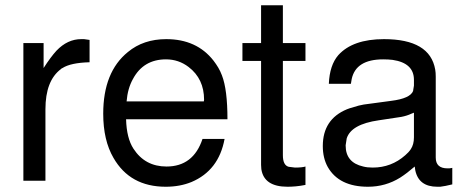

<svg xmlns="http://www.w3.org/2000/svg" viewBox="-20 -688 1763 731"><path d="M69 -524H146V-429Q173 -471 195 -495Q237 -539 289 -539H300L321 -536V-451Q249 -449 218 -429L214 -427L212 -425Q153 -381 153 -272V0H69Z M460 -234Q462 -162 488 -122Q532 -54 614 -54Q716 -54 751 -159H835Q813 -39 709 5Q665 23 611 23Q475 23 412 -87Q373 -154 373 -255Q373 -414 467 -490Q526 -539 613 -539Q729 -539 793 -457Q803 -444 811 -430.5Q819 -417 825 -401Q846 -347 846 -234ZM756 -302 757 -308Q757 -388 698 -433Q660 -462 612 -462Q526 -462 486 -387Q466 -351 462 -302Z M1143 -524V-456H1057V-97Q1057 -59 1079 -53L1103 -50Q1130 -50 1143 -54V16Q1123 20 1106 21.5Q1089 23 1075 23Q985 23 975 -44L974 -60V-456H903V-524H974V-668H1057V-524Z M1702 -49V14Q1674 21 1656 23H1655H1645Q1574 23 1561 -40L1559 -54Q1529 -28 1504 -12Q1448 23 1381 23Q1271 23 1228 -52Q1209 -86 1209 -132Q1209 -234 1301 -272L1312 -276L1346 -286L1365 -290Q1380 -292 1406 -295.5Q1432 -299 1469 -304Q1542 -313 1553 -342V-343V-344L1556 -362V-384Q1556 -448 1475 -460Q1467 -461 1458 -461.5Q1449 -462 1439 -462Q1335 -462 1319 -387L1316 -369H1232Q1235 -440 1268 -478Q1323 -539 1442 -539Q1617 -539 1637 -423Q1638 -417 1638.5 -410.5Q1639 -404 1639 -396V-88Q1639 -47 1684 -47H1686Q1694 -47 1697 -48H1698ZM1556 -259 1546 -255Q1529 -247 1508 -243L1422 -230Q1317 -215 1300 -161L1296 -135V-134Q1296 -69 1363 -54Q1378 -50 1399 -50Q1470 -50 1523 -97Q1536 -108 1544 -120Q1556 -138 1556 -165Z"/></svg>

Font: Ekushey Lalsalu
Style: Regular
Weight: 400
Designer: Al Mamun Sumon
Foundry: Al Mamun Sumon
Version: Version 1.0